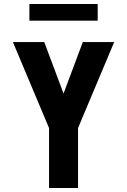

<svg xmlns="http://www.w3.org/2000/svg" viewBox="-20 -947 640 967"><path d="M227 0V-302L45 -735H203L300 -476L397 -735H555L373 -302V0ZM128 -843V-927H472V-843Z"/></svg>

Font: Iosevka SS04 Heavy Extended
Style: Regular
Weight: 900
Width: 7
Monospace: yes
Designer: Belleve Invis
Foundry: Belleve Invis
Version: Version 19.0.0; ttfautohint (v1.8.4)